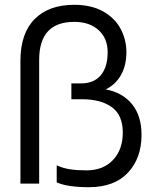

<svg xmlns="http://www.w3.org/2000/svg" viewBox="-20 -764 659 799"><path d="M216 -5V-76Q242 -64 271.5 -59.5Q301 -55 340 -55Q409 -55 450 -98Q491 -141 491 -212Q491 -285 445.5 -318Q400 -351 321 -351H277V-417H318Q371 -417 399.5 -451Q428 -485 428 -547Q428 -604 390.5 -638.5Q353 -673 289 -673Q143 -673 143 -515V0H65V-510Q65 -625 124 -684.5Q183 -744 289 -744Q360 -744 409 -716.5Q458 -689 482 -644Q506 -599 506 -547Q506 -492 483.5 -452Q461 -412 420 -392Q490 -379 529.5 -330.5Q569 -282 569 -203Q569 -106 512.5 -45.5Q456 15 350 15Q261 15 216 -5Z"/></svg>

Font: Prompt Light
Style: Regular
Weight: 300
Designer: Katatrad Team
Foundry: CadsonDemak
Version: Version 1.001